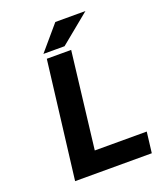

<svg xmlns="http://www.w3.org/2000/svg" viewBox="-150 -914 841 1007"><g transform="rotate(-20 271.0 -410.0)"><path d="M535 -116H245L309 -654H173L93 0H521ZM165 -684H283L449 -820H281Z"/></g></svg>

Font: Falling Sky
Style: SeBdObl
Weight: 600
Designer: Paul D. Hunt
Foundry: Adobe Systems Incorporated
Version: Version 1.02